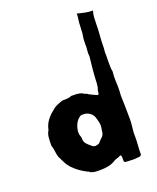

<svg xmlns="http://www.w3.org/2000/svg" viewBox="-133 -747 712 868"><g transform="rotate(-20 223.0 -312.5)"><path d="M320 -351Q321 -375 324 -407.5Q327 -440 330 -464Q328 -479 330 -494.5Q332 -510 331 -525Q331 -531 331.5 -537.5Q332 -544 332 -550Q337 -574 337 -599Q337 -624 342 -654V-666Q362 -661 379.5 -657.5Q397 -654 416 -654Q411 -639 410 -624Q409 -609 409 -595Q409 -566 406.5 -537.5Q404 -509 404 -480Q404 -474 403 -467.5Q402 -461 402 -455Q403 -447 402.5 -435Q402 -423 402 -410Q402 -397 402.5 -385Q403 -373 405 -365Q402 -341 403.5 -316.5Q405 -292 404 -268Q402 -251 403 -235.5Q404 -220 404 -203Q404 -186 404.5 -169Q405 -152 405 -135Q405 -118 402 -94.5Q399 -71 400 -54Q400 -30 398.5 -12Q397 6 397 26Q397 35 392 37.5Q387 40 376 40Q362 42 351 41Q340 40 326 40Q316 40 314.5 36Q313 32 313 28V10Q312 9 311 7Q310 5 309 4.5Q308 4 307 3Q302 8 293 10Q284 12 275 17Q260 27 241.5 31Q223 35 203 35Q189 35 178.5 34.5Q168 34 159 30Q154 30 152.5 26.5Q151 23 146 23Q126 13 111 2.5Q96 -8 82 -22Q67 -37 59.5 -52Q52 -67 42 -87Q38 -101 36.5 -115.5Q35 -130 30 -144Q30 -164 31.5 -182.5Q33 -201 42 -215Q47 -240 61 -259Q75 -278 94 -292Q104 -302 117.5 -308Q131 -314 146 -319Q156 -319 168.5 -319.5Q181 -320 191 -325Q205 -325 216.5 -324.5Q228 -324 243 -319Q247 -314 255 -312Q263 -310 268 -305Q277 -300 287 -295.5Q297 -291 307 -287Q312 -291 312 -299.5Q312 -308 317 -319Q317 -324 318.5 -332Q320 -340 320 -351ZM203 -228Q184 -218 174.5 -197.5Q165 -177 165 -158Q165 -147 168 -141Q171 -135 171 -126Q171 -111 180 -101Q189 -91 203 -80Q215 -70 236 -80Q245 -91 256.5 -101.5Q268 -112 268 -131Q273 -151 270 -166Q267 -181 262 -196Q257 -210 244 -219Q231 -228 216 -228Z"/></g></svg>

Font: Kirang Haerang
Style: Regular
Weight: 400
Version: Version 1.00